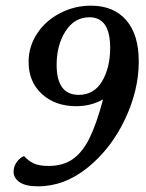

<svg xmlns="http://www.w3.org/2000/svg" viewBox="-20 -646 516 678"><path d="M470 -429Q470 -327 421 -224Q372 -121 290 -54.5Q208 12 114 12Q71 12 49.5 -2.5Q28 -17 28 -40Q28 -58 39 -73.5Q50 -89 65 -95Q79 -79 98 -69.5Q117 -60 151 -60Q203 -60 237.5 -84.5Q272 -109 296.5 -159Q321 -209 344 -295Q301 -271 249 -271Q175 -271 128 -314Q81 -357 81 -427Q81 -482 111 -527.5Q141 -573 192 -599.5Q243 -626 301 -626Q381 -626 425.5 -575Q470 -524 470 -429ZM369 -477Q369 -585 296 -585Q243 -585 211.5 -536Q180 -487 180 -417Q180 -311 258 -311Q312 -311 340.5 -359Q369 -407 369 -477Z"/></svg>

Font: Charmonman
Style: Bold
Weight: 700
Designer: Ekaluck Peanpanawate
Foundry: Cadson Demak Co.,Ltd.
Version: Version 1.000; ttfautohint (v1.6)